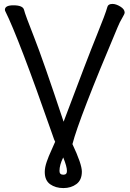

<svg xmlns="http://www.w3.org/2000/svg" viewBox="-20 -737 660 978"><path d="M303 153Q321 153 321 134Q321 111 302 65Q283 103 283 134Q283 153 303 153ZM303 221Q263 221 235.5 201.5Q208 182 208 139Q208 116 218 87Q228 58 240.5 31.5Q253 5 261 -15Q258 -18 245 -57Q75 -544 6 -682L5 -687Q5 -710 48 -710Q97 -710 102.5 -686.5Q108 -663 153.5 -548Q199 -433 304 -117Q426 -442 472 -555Q518 -668 527 -702Q531 -717 553 -717Q571 -717 593 -703.5Q615 -690 615 -673Q615 -666 602.5 -645.5Q590 -625 579 -598Q382 -132 349 -3Q397 99 397 137Q397 180 369.5 200.5Q342 221 303 221Z"/></svg>

Font: LXGW WenKai Lite
Style: Bold
Weight: 700
Designer: LXGW / Fontworks Inc.
Foundry: LXGW / Fontworks Inc.
Version: Version 1.330;April 28, 2024